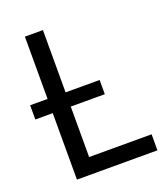

<svg xmlns="http://www.w3.org/2000/svg" viewBox="-132 -808 788 901"><g transform="rotate(-20 262.0 -357.0)"><path d="M97 0V-332H10V-403H97V-714H187V-403H357V-332H187V-80H499V0Z"/></g></svg>

Font: TSCustom
Style: Regular
Weight: 400
Designer: Monotype Design Team
Foundry: Monotype Imaging Inc.
Version: Version 2.004; ttfautohint (v1.8.3) -l 8 -r 50 -G 200 -x 14 